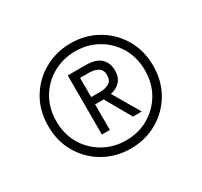

<svg xmlns="http://www.w3.org/2000/svg" viewBox="-114 -854 854 813"><g transform="rotate(-30 313.0 -448.0)"><path d="M313 -191Q242 -191 183.5 -224Q125 -257 90.5 -315Q56 -373 56 -448Q56 -523 90.5 -581Q125 -639 183.5 -672Q242 -705 313 -705Q384 -705 442 -672Q500 -639 534.5 -581Q569 -523 569 -448Q569 -373 534.5 -315Q500 -257 442 -224Q384 -191 313 -191ZM313 -231Q373 -231 422 -259Q471 -287 500 -336Q529 -385 529 -448Q529 -512 500 -561Q471 -610 422 -638Q373 -666 313 -666Q253 -666 203.5 -638Q154 -610 125 -561Q96 -512 96 -448Q96 -385 125 -336Q154 -287 203.5 -259Q253 -231 313 -231ZM235 -304V-593H322Q372 -593 395.5 -571Q419 -549 419 -511Q419 -479 401.5 -459.5Q384 -440 354 -434L430 -304H387L316 -429H274V-304ZM275 -464H318Q345 -464 362.5 -474.5Q380 -485 380 -511Q380 -537 362.5 -547.5Q345 -558 318 -558H275Z"/></g></svg>

Font: Hanken Grotesk
Style: Regular
Weight: 400
Designer: Alfredo Marco Pradil
Foundry: Hanken Design Co.
Version: Version 3.013